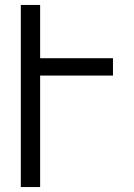

<svg xmlns="http://www.w3.org/2000/svg" viewBox="-20 -755 540 775"><path d="M64 0V-735H142V-520H436V-450H142V0Z"/></svg>

Font: Iosevka Custom
Style: Regular
Weight: 400
Monospace: yes
Designer: Belleve Invis
Foundry: Belleve Invis
Version: Version 32.5.0; ttfautohint (v1.8.4)